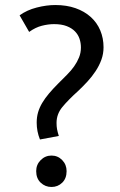

<svg xmlns="http://www.w3.org/2000/svg" viewBox="-20 -735 477 764"><path d="M200 -715Q245 -715 280.5 -702.5Q316 -690 341 -667.5Q366 -645 379 -614Q392 -583 392 -547Q392 -521 383.5 -497.5Q375 -474 360.5 -452Q346 -430 328 -410.5Q310 -391 292 -374Q251 -337 228 -309Q205 -281 205 -246Q205 -232 207 -221Q209 -210 214 -194L139 -180Q126 -212 126 -247Q126 -269 131.5 -288Q137 -307 148 -325.5Q159 -344 175 -363Q191 -382 213 -404Q231 -422 247 -438Q263 -454 275 -471Q287 -488 294.5 -506.5Q302 -525 302 -546Q302 -564 296.5 -580.5Q291 -597 278.5 -610Q266 -623 245.5 -631Q225 -639 195 -639Q172 -639 146.5 -632.5Q121 -626 96 -608L58 -674Q87 -695 126 -705Q165 -715 200 -715ZM124 -54Q124 -80 142 -98Q160 -116 185 -116Q210 -116 227.5 -98Q245 -80 245 -54Q245 -25 227.5 -8Q210 9 185 9Q160 9 142 -8Q124 -25 124 -54Z"/></svg>

Font: Mukta
Style: Regular
Weight: 400
Designer: Girish Dalvi and Yashodeep Gholap
Foundry: Ek Type
Version: Version 2.538;PS 1.001;hotconv 16.6.51;makeotf.lib2.5.65220;